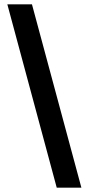

<svg xmlns="http://www.w3.org/2000/svg" viewBox="-20 -765 412 891"><path d="M243.3 106 14 -745H128.3L357.7 106Z"/></svg>

Font: 42dot Sans Light
Style: Regular
Weight: 300
Designer: 42dot
Version: Version 1.000